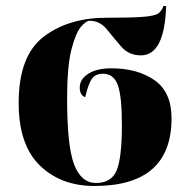

<svg xmlns="http://www.w3.org/2000/svg" viewBox="-20 -608 626 638"><path d="M294 10Q550 10 550 -215Q550 -302 493.5 -341.5Q437 -381 350 -381Q302 -381 273.5 -363Q245 -345 245 -317Q245 -292 263 -285Q274 -331 286 -347Q298 -363 322 -363Q357 -363 371 -326.5Q385 -290 385 -192Q385 -83 367.5 -41.5Q350 0 299 0Q250 0 226.5 -61Q203 -122 203 -280Q203 -388 217.5 -444Q232 -500 249.5 -519.5Q267 -539 277 -539Q312 -539 335 -510.5Q358 -482 383 -453Q408 -424 448 -424Q527 -424 532 -588H523Q518 -572 506 -563.5Q494 -555 455 -552Q416 -549 334 -549Q207 -549 124.5 -485.5Q42 -422 42 -266Q42 -127 112 -58.5Q182 10 294 10Z"/></svg>

Font: Noto Serif Display SemiCondensed Extra
Style: Regular
Weight: 800
Width: 4
Designer: Monotype Design Team
Foundry: Monotype Imaging Inc.
Version: Version 1.900